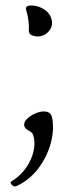

<svg xmlns="http://www.w3.org/2000/svg" viewBox="-20 -511 290 693"><path d="M74 -477Q71 -487 82.5 -490Q94 -493 111.5 -489Q129 -485 144.5 -473.5Q160 -462 166 -442Q172 -421 160 -403Q148 -385 125 -380Q113 -378 98 -382.5Q83 -387 84 -404Q85 -415 83 -434Q81 -453 74 -477ZM68 -55Q64 -69 78 -82.5Q92 -96 113.5 -104Q135 -112 151 -107Q166 -102 169 -82Q176 -38 162 10Q148 58 117.5 98Q87 138 41 160Q33 164 26 159Q19 154 18 146Q54 124 74.5 94Q95 64 101.5 33Q108 2 100 -23Q97 -33 84.5 -39Q72 -45 68 -55Z"/></svg>

Font: Diphylleia
Style: Regular
Weight: 400
Designer: Minha Hyung
Foundry: JAMO
Version: Version 1.000; ttfautohint (v1.8.4.7-5d5b);gftools[0.9.28]